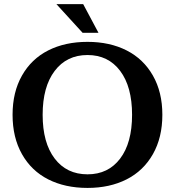

<svg xmlns="http://www.w3.org/2000/svg" viewBox="-20 -898 849 932"><path d="M380.9 -738.8 253.9 -877.9H383.8L458 -738.8ZM404.8 14.2Q295.9 14.2 214.1 -27.3Q132.3 -68.8 86.7 -149.7Q41 -230.5 41 -340.8Q41 -450.7 86.7 -531.2Q132.3 -611.8 214.1 -653.3Q295.9 -694.8 404.8 -694.8Q512.7 -694.8 594.5 -653.3Q676.3 -611.8 722.2 -531.2Q768.1 -450.7 768.1 -340.8Q768.1 -230.5 722.2 -149.7Q676.3 -68.8 594.5 -27.3Q512.7 14.2 404.8 14.2ZM404.8 -51.8Q505.4 -51.8 563.2 -128.2Q621.1 -204.6 621.1 -340.8Q621.1 -477.1 563.2 -554Q505.4 -630.9 404.8 -630.9Q303.7 -630.9 245.4 -553.7Q187 -476.6 187 -340.8Q187 -205.1 245.4 -128.4Q303.7 -51.8 404.8 -51.8Z"/></svg>

Font: Montagu Slab 144pt Medium
Style: Regular
Weight: 500
Designer: Florian Karsten
Foundry: Florian Karsten
Version: Version 1.000